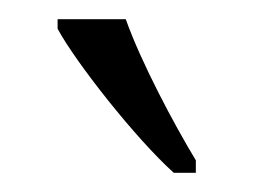

<svg xmlns="http://www.w3.org/2000/svg" viewBox="-20 -786 264 200"><path d="M161 -606H184V-619C161 -657 127 -721 111 -766H40V-756C59 -721 121 -642 161 -606Z"/></svg>

Font: Noto Serif Thai ExtraCondensed Light
Style: Regular
Weight: 300
Width: 2
Designer: Monotype Design Team
Foundry: Monotype Imaging Inc.
Version: Version 2.002